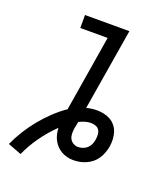

<svg xmlns="http://www.w3.org/2000/svg" viewBox="-146 -839 891 1016"><g transform="rotate(20 300.0 -331.0)"><path d="M88 73 12 44Q31 2 55 -36.5Q79 -75 108 -110.5Q137 -146 170 -177.5Q203 -209 241 -235L311 -662H157V-735H407L331 -275Q345 -279 360 -281Q375 -283 390 -283Q410 -283 430 -278.5Q450 -274 466.5 -264.5Q483 -255 495 -240Q507 -225 513 -207Q519 -189 520 -168Q521 -147 518 -127Q515 -109 508.5 -91Q502 -73 491.5 -56.5Q481 -40 466 -27.5Q451 -15 433 -7Q415 1 397 4.5Q379 8 360 8Q342 8 324.5 3.5Q307 -1 292.5 -9.5Q278 -18 266 -30.5Q254 -43 246 -58Q238 -73 234 -90.5Q230 -108 229 -126Q185 -83 149 -33Q113 17 88 73ZM360 -66Q374 -66 388 -71Q402 -76 412.5 -86Q423 -96 428.5 -109.5Q434 -123 436 -137Q436 -137 436 -137Q436 -137 436 -137Q436 -137 436 -137Q436 -137 436 -137Q438 -151 437 -165Q436 -179 429 -189.5Q422 -200 409 -204.5Q396 -209 383 -209Q366 -209 349.5 -204Q333 -199 317 -191Q315 -181 313 -170.5Q311 -160 309 -150Q307 -135 307.5 -120Q308 -105 314.5 -93Q321 -81 333.5 -73.5Q346 -66 360 -66Z"/></g></svg>

Font: Iosevka Curly Slab ExObl
Style: Regular
Weight: 400
Width: 7
Italic angle: -9°
Monospace: yes
Designer: Belleve Invis
Foundry: Belleve Invis
Version: Version 11.1.0; ttfautohint (v1.8.3)